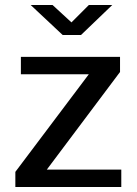

<svg xmlns="http://www.w3.org/2000/svg" viewBox="-20 -743 543 763"><path d="M333 -723 264 -654 189 -723H102L229 -604H302L426 -723ZM41 0H462V-69H166L457 -457V-517H63V-448H333L41 -60Z"/></svg>

Font: United Sans Medium
Style: Regular
Weight: 500
Designer: Pablo Impallari, Rodrigo Fuenzalida (Modified by Dan O. Williams)
Version: Version 1.000;PS 001.000;hotconv 1.0.88;makeotf.lib2.5.64775